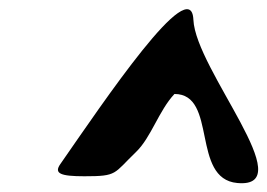

<svg xmlns="http://www.w3.org/2000/svg" viewBox="-20 -899 594 427"><path d="M114.1 -534C99.4 -513 114.9 -507 167.6 -507C242 -507 231.8 -512.2 282.5 -561C316.2 -593.4 333.1 -652.9 368 -690C464.5 -690 404.2 -501.5 507.7 -492C651.8 -478.7 414.9 -744 410.1 -855C405.5 -962.8 210.8 -673 114.1 -534Z"/></svg>

Font: Rocketfuel
Style: Italic
Weight: 400
Designer: Mew Too
Foundry: Cannot Into Space Fonts.
Version: Version 0.27